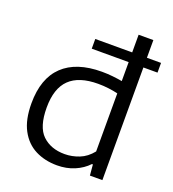

<svg xmlns="http://www.w3.org/2000/svg" viewBox="-146 -920 940 1041"><g transform="rotate(20 324.0 -399.5)"><path d="M300.5 9Q230.5 9 175.2 -19Q120 -47 88 -106.5Q56 -166 56 -260Q56 -404 133.2 -477.8Q210.5 -551.5 357.5 -551.5Q389.5 -551.5 419.8 -548.2Q450 -545 475 -540.5V-650H262V-706H475V-808H560V-706H641.5V-650H560V0H488L482.5 -62.5H477Q446 -29.5 400.5 -10.2Q355 9 300.5 9ZM318.5 -62.5Q361 -62.5 402.2 -78.8Q443.5 -95 475 -134.5V-469.5Q451.5 -475.5 421.5 -479.2Q391.5 -483 360.5 -483Q250 -483 195.8 -430.2Q141.5 -377.5 141.5 -267Q141.5 -155.5 190 -109Q238.5 -62.5 318.5 -62.5Z"/></g></svg>

Font: Encode Sans Exp
Style: Regular
Weight: 400
Width: 7
Designer: Multiple Designers
Foundry: Impallari Type
Version: Version 3.002; ttfautohint (v1.8.3) -l 8 -r 50 -G 200 -x 14 